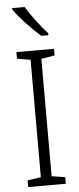

<svg xmlns="http://www.w3.org/2000/svg" viewBox="-62 -979 414 1012"><g transform="rotate(-5 144.5 -473.5)"><path d="M109 -947H43V-939C72 -896 138 -827 183 -788H221V-798C185 -837 136 -901 109 -947ZM244 0V-35L173 -46V-667L244 -679V-714H45V-679L116 -667V-46L45 -35V0Z"/></g></svg>

Font: Noto Sans Gujarati SemiCondensed Light
Style: Regular
Weight: 300
Width: 4
Designer: Jelle Bosma - Monotype Design Team, Universal Thirst
Foundry: Monotype Imaging Inc.
Version: Version 2.106